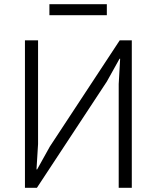

<svg xmlns="http://www.w3.org/2000/svg" viewBox="-20 -889 742 909"><path d="M213.9 -816.9V-869.1H485.8V-816.9ZM98.1 0V-698.2H160.2V-207L152.8 -86.9H155.8L215.8 -194.8L546.9 -698.2H604V0H542V-491.2L548.8 -610.8H545.9L485.8 -502.9L154.8 0Z"/></svg>

Font: Anuphan Light
Style: Regular
Weight: 300
Designer: Mike Abbink, Paul van der Laan, Pieter van Rosmalen, Mint Tantisuwanna
Foundry: Bold Monday; Cadson Demak
Version: Version 3.002;hotconv 1.0.109;makeotfexe 2.5.65596